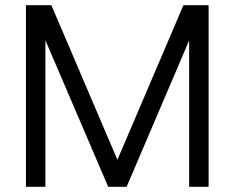

<svg xmlns="http://www.w3.org/2000/svg" viewBox="-20 -720 904 740"><path d="M396 0 397 -21 687 -700H758V-679L468 0ZM80 0V-700H155V0ZM397 0 106 -679V-700H178L468 -21V0ZM709 0V-700H784V0Z"/></svg>

Font: Fustat
Style: Regular
Weight: 400
Designer: Mohamed Gaber, Khaled Hosny, Laura Garcia Mut
Foundry: Kief Type Foundry, Alif Type Foundry, Hard Type Foundry
Version: Version 1.007